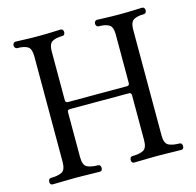

<svg xmlns="http://www.w3.org/2000/svg" viewBox="-106 -835 963 945"><g transform="rotate(-15 376.0 -363.0)"><path d="M49 0Q35 0 35 -16Q35 -23 38.5 -28Q42 -33 49 -33Q83 -33 103.5 -43Q124 -53 124 -94V-633Q124 -671 106 -682Q88 -693 53 -693Q47 -693 43 -698Q39 -703 39 -710Q39 -716 43 -721Q47 -726 53 -726Q59 -726 80.5 -725Q102 -724 127.5 -723.5Q153 -723 168 -723Q184 -723 209.5 -723.5Q235 -724 256.5 -725Q278 -726 283 -726Q290 -726 293.5 -721Q297 -716 297 -710Q297 -703 293.5 -698Q290 -693 283 -693Q249 -693 231 -682Q213 -671 213 -633V-385Q213 -372 226 -372H526Q539 -372 539 -385V-633Q539 -671 521 -682Q503 -693 468 -693Q462 -693 458 -698Q454 -703 454 -710Q454 -716 458 -721Q462 -726 468 -726Q473 -726 495 -725Q517 -724 542.5 -723.5Q568 -723 583 -723Q599 -723 624.5 -723.5Q650 -724 671.5 -725Q693 -726 698 -726Q705 -726 708.5 -721Q712 -716 712 -710Q712 -703 708.5 -698Q705 -693 698 -693Q664 -693 646 -682Q628 -671 628 -633V-94Q628 -53 648.5 -43Q669 -33 703 -33Q710 -33 713.5 -28Q717 -23 717 -16Q717 0 703 0Q697 0 674 -0.5Q651 -1 625 -1.5Q599 -2 583 -2Q568 -2 542 -1.5Q516 -1 493.5 -0.5Q471 0 464 0Q450 0 450 -16Q450 -23 453.5 -28Q457 -33 464 -33Q498 -33 518.5 -43Q539 -53 539 -94V-323Q539 -336 526 -336H226Q213 -336 213 -323V-94Q213 -53 233.5 -43Q254 -33 288 -33Q295 -33 298.5 -28Q302 -23 302 -16Q302 0 288 0Q282 0 259 -0.5Q236 -1 210 -1.5Q184 -2 168 -2Q153 -2 127 -1.5Q101 -1 78.5 -0.5Q56 0 49 0Z"/></g></svg>

Font: TsukuhouMincho
Style: Regular
Weight: 400
Designer: Iose
Foundry: Typographish
Version: Version 1.001; ttfautohint (v1.8.3)